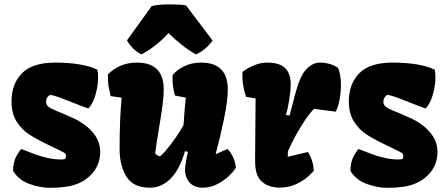

<svg xmlns="http://www.w3.org/2000/svg" viewBox="-20 -873 2099 903"><path d="M267.1 -123Q280.8 -123 286.6 -125.5Q288.1 -127.4 289.3 -131.6Q290.5 -135.7 290.5 -140.1Q290.5 -149.9 279.3 -156.2Q261.7 -166 216.8 -187Q155.3 -216.3 119.4 -239.3Q83.5 -262.2 58.8 -300.3Q34.2 -338.4 34.2 -396Q34.2 -478.5 83.5 -528.6Q132.8 -578.6 239.7 -578.6Q367.2 -578.6 438 -545.4Q441.4 -531.2 441.4 -509.8Q441.4 -468.8 428.7 -426Q416 -383.3 395.5 -362.8Q367.7 -372.1 316.9 -392.6Q279.8 -407.2 258.1 -415.3Q236.3 -423.3 218.3 -426.8Q208.5 -424.3 202.6 -415.3Q196.8 -406.2 196.8 -394Q196.8 -383.3 203.1 -376Q209.5 -368.7 217.5 -364.5Q225.6 -360.4 240.7 -353.5Q248.5 -350.1 255.4 -347.4Q262.2 -344.7 268.1 -342.3Q306.2 -326.2 328.1 -315.9Q350.1 -305.7 370.6 -291.5Q408.2 -265.6 429.7 -232.4Q451.2 -199.2 451.2 -159.7Q451.2 -105 420.2 -65.2Q389.2 -25.4 340.8 -7.3Q315.4 2 285.4 6.1Q255.4 10.3 215.3 10.3Q168 10.3 117.9 -8.1Q67.9 -26.4 41.5 -69.3Q42 -99.1 49.6 -121.3Q57.1 -143.6 79.6 -172.4Q122.6 -155.3 148.4 -146Q174.3 -136.7 205.3 -129.9Q236.3 -123 267.1 -123Z M500.5 -420.9Q492.2 -456.5 489.7 -473.1Q487.3 -489.7 487.3 -523.4Q516.1 -550.8 549.3 -564.7Q582.5 -578.6 624 -578.6Q750 -578.6 750 -452.1Q750 -418.5 743.9 -374Q737.8 -329.6 726.6 -262.2Q725.1 -253.4 718.8 -214.8Q712.4 -176.3 710 -150.4Q718.3 -141.6 730.5 -138.2Q736.3 -138.2 757.6 -162.4Q778.8 -186.5 803.2 -221.2Q827.6 -255.9 843.3 -285.2Q847.2 -355 854 -413.6L802.7 -423.8Q796.4 -448.2 793.9 -466.8Q791.5 -485.4 791.5 -506.3L792 -520Q809.6 -542.5 844.7 -560.5Q879.9 -578.6 925.3 -578.6Q1051.3 -578.6 1051.3 -452.1Q1051.3 -400.9 1034.2 -317.1Q1017.1 -233.4 994.1 -147.9L1050.3 -172.4Q1064.5 -157.2 1075.4 -135.5Q1086.4 -113.8 1089.4 -85.4Q1082.5 -70.8 1059.6 -48.1Q1036.6 -25.4 1003.4 -7.8Q970.2 9.8 934.1 9.8Q893.6 9.8 871.8 -14.4Q850.1 -38.6 850.1 -76.2Q850.1 -85.9 855.2 -116.2Q860.4 -146.5 863.8 -158.2L850.1 -162.6Q825.7 -77.1 783 -33.7Q740.2 9.8 685.5 9.8Q606.9 9.8 574.7 -42.2Q542.5 -94.2 542.5 -171.4Q542.5 -316.4 552.2 -413.6ZM645 -617.2Q603.5 -637.7 577.1 -683.1L693.4 -844.2Q723.1 -852.5 780.3 -852.5Q828.6 -852.5 855 -847.7L980 -682.1Q945.8 -636.7 901.9 -617.2Q867.2 -636.7 836.7 -660.6Q806.2 -684.6 772.5 -717.3Q744.1 -686 711.2 -660.2Q678.2 -634.3 645 -617.2Z M1180.7 -233.9Q1182.1 -395 1182.1 -410.2L1137.2 -417.5Q1127.9 -445.3 1124 -469.7Q1120.1 -494.1 1120.1 -519Q1120.1 -529.3 1120.6 -534.7Q1128.9 -542 1146.5 -552.2Q1164.1 -562.5 1188 -570.6Q1211.9 -578.6 1236.8 -578.6Q1294.9 -578.6 1321 -552.7Q1347.2 -526.9 1347.2 -477.1Q1347.2 -446.8 1339.6 -399.7Q1332 -352.5 1324.2 -332.5L1341.8 -329.6L1371.1 -439.9Q1390.6 -514.6 1419.9 -546.6Q1449.2 -578.6 1485.8 -578.6Q1509.8 -578.6 1533.4 -571.3Q1557.1 -564 1569.8 -553.2Q1583.5 -522.9 1583.5 -472.7Q1583.5 -437.5 1576.7 -403.1Q1569.8 -368.7 1559.1 -347.7L1456.5 -361.3Q1425.3 -328.1 1390.1 -269.3Q1355 -210.4 1334 -161.1L1333.5 -135.7L1428.2 -158.2Q1452.1 -121.6 1456.1 -71.3Q1456.1 -68.4 1434.1 -47.4Q1412.1 -26.4 1376.2 -8.5Q1340.3 9.3 1293.9 9.3Q1246.1 9.3 1214.1 -16.4Q1182.1 -42 1180.2 -103Q1179.7 -110.4 1179.7 -130.9Q1179.7 -151.9 1180.7 -233.9Z M1853.5 -123Q1867.2 -123 1873 -125.5Q1874.5 -127.4 1875.7 -131.6Q1877 -135.7 1877 -140.1Q1877 -149.9 1865.7 -156.2Q1848.1 -166 1803.2 -187Q1741.7 -216.3 1705.8 -239.3Q1669.9 -262.2 1645.3 -300.3Q1620.6 -338.4 1620.6 -396Q1620.6 -478.5 1669.9 -528.6Q1719.2 -578.6 1826.2 -578.6Q1953.6 -578.6 2024.4 -545.4Q2027.8 -531.2 2027.8 -509.8Q2027.8 -468.8 2015.1 -426Q2002.4 -383.3 1981.9 -362.8Q1954.1 -372.1 1903.3 -392.6Q1866.2 -407.2 1844.5 -415.3Q1822.8 -423.3 1804.7 -426.8Q1794.9 -424.3 1789.1 -415.3Q1783.2 -406.2 1783.2 -394Q1783.2 -383.3 1789.6 -376Q1795.9 -368.7 1804 -364.5Q1812 -360.4 1827.1 -353.5Q1835 -350.1 1841.8 -347.4Q1848.6 -344.7 1854.5 -342.3Q1892.6 -326.2 1914.6 -315.9Q1936.5 -305.7 1957 -291.5Q1994.6 -265.6 2016.1 -232.4Q2037.6 -199.2 2037.6 -159.7Q2037.6 -105 2006.6 -65.2Q1975.6 -25.4 1927.2 -7.3Q1901.9 2 1871.8 6.1Q1841.8 10.3 1801.8 10.3Q1754.4 10.3 1704.3 -8.1Q1654.3 -26.4 1627.9 -69.3Q1628.4 -99.1 1636 -121.3Q1643.6 -143.6 1666 -172.4Q1709 -155.3 1734.9 -146Q1760.7 -136.7 1791.7 -129.9Q1822.8 -123 1853.5 -123Z"/></svg>

Font: Kavoon
Style: Regular
Weight: 400
Designer: Viktoriya Grabowska
Foundry: Viktoriya Grabowska
Version: Version 1.004; ttfautohint (v1.4.1)